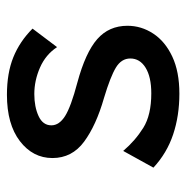

<svg xmlns="http://www.w3.org/2000/svg" viewBox="-12 -502 525 540"><g transform="rotate(-90 250.0 -231.5)"><path d="M257 11Q195 11 142.5 -6.5Q90 -24 49 -62L96 -147Q125 -113 161 -90.5Q197 -68 258 -68Q304 -68 330 -84Q356 -100 356 -127Q356 -152 330.5 -167.5Q305 -183 245 -201Q168 -223 122 -257Q76 -291 76 -346Q76 -401 123.5 -437.5Q171 -474 254 -474Q315 -474 359.5 -456Q404 -438 440 -402L388 -333Q367 -365 330.5 -381Q294 -397 256 -397Q220 -397 194 -385Q168 -373 168 -349Q168 -327 194 -310.5Q220 -294 288 -276Q373 -253 410.5 -220Q448 -187 448 -135Q448 -96 426 -62.5Q404 -29 361.5 -9Q319 11 257 11Z"/></g></svg>

Font: Inconsolata SemiBold
Style: Regular
Weight: 600
Monospace: yes
Designer: Raph Levien, Cyreal, Brenton Simpson
Foundry: Raph Levien, Cyreal, Google
Version: Version 3.100; ttfautohint (v1.8.4.7-5d5b)